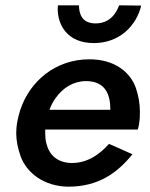

<svg xmlns="http://www.w3.org/2000/svg" viewBox="-20 -693 563 722"><path d="M198 -673C198 -669 197 -664 197 -660C197 -599 233 -531 333 -531C429 -531 493 -596 511 -672L428 -673C416 -640 391 -605 339 -605C289 -605 277 -640 277 -673ZM390 -152C355 -113 310 -80 250 -80C195 -81 165 -110 154 -155C151 -167 150 -180 150 -193C150 -197 150 -202 150 -206H498C502 -217 503 -227 504 -235C506 -248 506 -261 506 -274C506 -303 501 -332 491 -362C470 -422 411 -470 316 -470C189 -470 92 -388 56 -279C51 -263 47 -247 44 -230C42 -217 41 -204 41 -192C41 -164 47 -135 58 -104C81 -43 145 8 237 9C349 9 421 -42 478 -113ZM166 -280C171 -295 179 -310 189 -324C216 -363 257 -388 303 -388C304 -388 306 -388 307 -388C375 -386 395 -340 395 -280Z"/></svg>

Font: Jost Medium
Style: Italic
Weight: 500
Italic angle: -5°
Version: Version 3.710